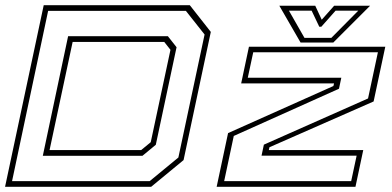

<svg xmlns="http://www.w3.org/2000/svg" viewBox="-24 -720 1510 740"><path d="M-4.5 0 144.5 -700H707.5L788.5 -597L683.5 -103L558.5 0ZM22.5 -22H553L663.5 -113L764.5 -587L692.5 -678H161.5ZM141 -119.5 238.5 -580.5H623L656.5 -538L576.5 -162L525 -119.5ZM167 -141.5H520L557 -172L633 -528L609 -558.5H256ZM811 0 855 -207 1261 -388.5 1263.5 -398.5H905.5L935.5 -540H1461L1416 -329L1014.5 -152.5L1012 -141.5H1376L1346 0ZM840 -22H1329.5L1350.5 -120H984L993 -162.5L1394.5 -340.5L1432.5 -518.5H952L931 -420.5H1291.5L1282.5 -378L877 -196ZM1134.5 -556 1052.5 -698H1191L1216 -644L1264 -698H1402.5L1260.5 -556ZM1149.5 -574H1253L1357 -679H1269.5L1214.5 -617H1206.5L1177 -679H1089.5Z"/></svg>

Font: Tourney Expanded ExtraLight
Style: Italic
Weight: 200
Width: 7
Italic angle: -12°
Designer: Tyler Finck
Foundry: Etcetera Type Co
Version: Version 1.010; ttfautohint (v1.8.3)